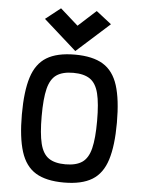

<svg xmlns="http://www.w3.org/2000/svg" viewBox="-59 -906 717 966"><g transform="rotate(5 300.0 -423.0)"><path d="M300 14Q210 14 157.5 -18Q105 -50 82.5 -121.5Q60 -193 60 -309Q60 -426 82.5 -497Q105 -568 157.5 -600Q210 -632 300 -632Q390 -632 442.5 -600Q495 -568 517.5 -497Q540 -426 540 -309Q540 -193 517.5 -121.5Q495 -50 442.5 -18Q390 14 300 14ZM300 -78Q354 -78 384.5 -99Q415 -120 427.5 -170.5Q440 -221 440 -309Q440 -398 427.5 -448Q415 -498 384.5 -519Q354 -540 300 -540Q246 -540 215.5 -519Q185 -498 172.5 -448Q160 -398 160 -309Q160 -221 172.5 -170.5Q185 -120 215.5 -99Q246 -78 300 -78ZM300 -650 134 -798 210 -858 300 -778 390 -860 467 -800Z"/></g></svg>

Font: Victor Mono
Style: Bold
Weight: 700
Monospace: yes
Designer: Rune Bjørnerås
Version: Version 1.561;gftools[0.9.30]